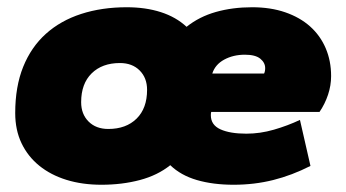

<svg xmlns="http://www.w3.org/2000/svg" viewBox="-20 -500 956 530"><path d="M625 10Q568 10 523.5 -3Q479 -16 450 -44Q415 -16 366 -3Q317 10 260 10Q207 10 163.5 -3.5Q120 -17 88.5 -42.5Q57 -68 39.5 -104.5Q22 -141 22 -188Q22 -261 44 -315.5Q66 -370 106.5 -406.5Q147 -443 204 -461.5Q261 -480 330 -480Q382 -480 424 -466.5Q466 -453 495 -426Q530 -454 576 -467Q622 -480 676 -480Q727 -480 767.5 -466Q808 -452 836 -427Q864 -402 879 -367Q894 -332 894 -290Q894 -264 885.5 -238.5Q877 -213 862 -191H563Q562 -187 562 -182Q562 -155 588.5 -143Q615 -131 660 -131Q698 -131 736 -142Q774 -153 808 -169L837 -42Q786 -16 734 -3Q682 10 625 10ZM279 -144Q328 -144 357 -172.5Q386 -201 386 -252Q386 -285 365.5 -305.5Q345 -326 311 -326Q262 -326 233 -297.5Q204 -269 204 -218Q204 -185 224.5 -164.5Q245 -144 279 -144ZM656 -349Q624 -349 599 -335.5Q574 -322 566 -297H709Q712 -303 712 -312Q712 -327 698.5 -338Q685 -349 656 -349Z"/></svg>

Font: Celebes Black
Style: Italic
Weight: 900
Italic angle: -10°
Designer: Anugrah Pasau
Foundry: Lafontype
Version: Version 1.000; ttfautohint (v1.8.4)